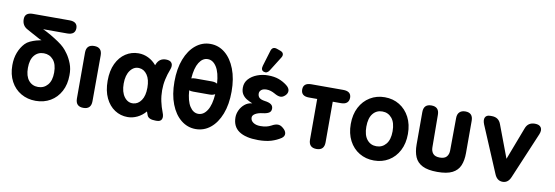

<svg xmlns="http://www.w3.org/2000/svg" viewBox="-56 -1145 4491 1555"><g transform="rotate(10 2189.5 -367.0)"><path d="M268 11Q201 11 147.5 -20Q94 -51 63.5 -108Q33 -165 33 -241Q33 -299 51 -345.5Q69 -392 100 -425Q116 -442 140 -453Q164 -464 188.5 -471Q213 -478 231 -481Q215 -485 192 -499Q172 -510 149.5 -522Q127 -534 106 -546Q59 -570 59 -624Q59 -679 125 -679H426Q492 -679 492 -625Q491 -571 426 -571H228Q261 -556 296 -535.5Q331 -515 362 -494Q393 -473 411 -455Q427 -440 449 -409Q471 -378 487.5 -335.5Q504 -293 503 -241Q503 -165 472.5 -108Q442 -51 389 -20Q336 11 268 11ZM268 -103Q316 -103 346.5 -138.5Q377 -174 377 -241Q377 -309 346.5 -344.5Q316 -380 268 -380Q220 -380 190.5 -344.5Q161 -309 161 -241Q161 -174 190.5 -138.5Q220 -103 268 -103Z M659 0Q595 0 595 -66V-443Q595 -509 660 -509Q724 -509 724 -443L723 -66Q723 0 659 0Z M1024 11Q966 11 918.5 -20Q871 -51 843 -109.5Q815 -168 815 -251Q815 -334 843 -392.5Q871 -451 918.5 -482Q966 -513 1024 -513Q1067 -513 1105.5 -494Q1144 -475 1172 -441Q1173 -443 1173.5 -445Q1174 -447 1175 -449Q1196 -502 1251 -502Q1287 -502 1299.5 -481.5Q1312 -461 1298 -426Q1282 -385 1272.5 -341.5Q1263 -298 1263 -251Q1263 -205 1272.5 -161Q1282 -117 1298 -76Q1312 -42 1303 -21Q1294 0 1263 0H1251Q1195 0 1183 -31Q1178 -46 1172 -61Q1142 -26 1103.5 -7.5Q1065 11 1024 11ZM1051 -106Q1090 -109 1116 -146.5Q1142 -184 1142 -251Q1142 -318 1116 -355.5Q1090 -393 1051 -396Q1007 -400 977 -360.5Q947 -321 947 -251Q947 -181 977 -141.5Q1007 -102 1051 -106Z M1584 11Q1517 11 1463.5 -32Q1410 -75 1379.5 -153.5Q1349 -232 1349 -338Q1349 -444 1379.5 -523Q1410 -602 1463.5 -645.5Q1517 -689 1584 -689Q1652 -689 1705 -645.5Q1758 -602 1788.5 -523Q1819 -444 1819 -338Q1819 -232 1788.5 -153.5Q1758 -75 1705 -32Q1652 11 1584 11ZM1646 -392Q1675 -392 1692 -381Q1686 -471 1656.5 -517.5Q1627 -564 1584 -564Q1542 -564 1513.5 -519Q1485 -474 1479 -387Q1493 -392 1513 -392ZM1584 -114Q1627 -114 1656.5 -160Q1686 -206 1692 -295Q1675 -284 1646 -284H1513Q1493 -284 1479 -289Q1485 -203 1513.5 -158.5Q1542 -114 1584 -114Z M2098 11Q1995 11 1940.5 -26Q1886 -63 1886 -139Q1886 -168 1899.5 -197.5Q1913 -227 1938.5 -248.5Q1964 -270 2000 -274Q1975 -284 1953 -297Q1931 -310 1917 -331.5Q1903 -353 1903 -386Q1903 -428 1930 -457.5Q1957 -487 1999 -503Q2041 -519 2087 -519Q2139 -519 2176 -505.5Q2213 -492 2244 -468Q2270 -448 2271.5 -425.5Q2273 -403 2253 -384Q2233 -365 2212 -366.5Q2191 -368 2164 -384Q2148 -393 2131 -398.5Q2114 -404 2096 -404Q2067 -404 2052.5 -391.5Q2038 -379 2038 -362Q2038 -340 2051 -327.5Q2064 -315 2098 -310Q2131 -306 2148.5 -294Q2166 -282 2166 -259Q2166 -236 2149 -225Q2132 -214 2099 -210Q2062 -206 2038.5 -192.5Q2015 -179 2015 -160Q2015 -135 2037.5 -119.5Q2060 -104 2096 -104Q2125 -104 2145.5 -109Q2166 -114 2185 -124Q2211 -139 2233.5 -140Q2256 -141 2278 -122Q2303 -102 2305.5 -79.5Q2308 -57 2285 -40Q2249 -16 2204.5 -2.5Q2160 11 2098 11ZM2094 -562Q2075 -532 2048 -542Q2021 -551 2032 -589L2071 -718Q2083 -757 2122 -743L2150 -733Q2170 -726 2174.5 -711.5Q2179 -697 2168 -680Z M2576 0Q2512 0 2512 -66V-400H2444Q2379 -400 2379 -455Q2379 -509 2445 -509H2707Q2773 -509 2773 -455Q2771 -400 2707 -400H2640V-66Q2640 0 2576 0Z M3050 11Q2983 11 2929.5 -21Q2876 -53 2845.5 -111.5Q2815 -170 2815 -248Q2815 -327 2845.5 -385.5Q2876 -444 2929.5 -476.5Q2983 -509 3050 -509Q3118 -509 3171 -476.5Q3224 -444 3254.5 -385.5Q3285 -327 3285 -248Q3285 -170 3254.5 -111.5Q3224 -53 3171 -21Q3118 11 3050 11ZM3050 -106Q3098 -106 3128.5 -142.5Q3159 -179 3159 -248Q3159 -319 3128.5 -355.5Q3098 -392 3050 -392Q3002 -392 2972.5 -355.5Q2943 -319 2943 -248Q2943 -179 2972.5 -142.5Q3002 -106 3050 -106Z M3572 13Q3494 13 3449.5 -9.5Q3405 -32 3387 -74.5Q3369 -117 3369 -177V-443Q3369 -509 3433 -509Q3497 -509 3497 -443L3499 -177Q3499 -145 3516 -125Q3533 -105 3572 -105Q3611 -105 3628 -125Q3645 -145 3645 -177L3647 -443Q3647 -475 3664 -492Q3681 -509 3712 -509Q3775 -509 3775 -443V-177Q3775 -117 3757 -74.5Q3739 -32 3695 -9.5Q3651 13 3572 13Z M4107 0Q4061 0 4040 -51L3879 -432Q3865 -467 3875 -488Q3885 -509 3916 -509H3929Q3986 -509 4005 -457L4106 -189L4208 -457Q4227 -509 4284 -509Q4321 -509 4334.5 -488Q4348 -467 4334 -432L4173 -51Q4152 0 4107 0Z"/></g></svg>

Font: Zen Maru Gothic Black
Style: Regular
Weight: 900
Designer: Yoshimichi Ohira
Foundry: Positype
Version: Version 1.001